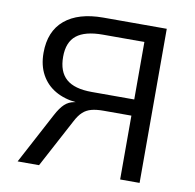

<svg xmlns="http://www.w3.org/2000/svg" viewBox="-79 -785 877 865"><g transform="rotate(10 359.5 -352.5)"><path d="M57 0 181 -233Q200 -269 218.5 -286Q237 -303 261 -307L273 -309L271 -308Q216 -313 174.5 -337Q133 -361 110 -403Q87 -445 87 -502Q87 -601 149 -653Q211 -705 325 -705H615V0H526V-292H398Q366 -292 343.5 -286Q321 -280 304.5 -265Q288 -250 273 -221L155 0ZM332 -366H526V-629H336Q255 -629 216 -598Q177 -567 177 -500Q177 -432 214.5 -399Q252 -366 332 -366Z"/></g></svg>

Font: Nunito Sans 8pt
Style: Regular
Weight: 400
Version: Version 3.101;gftools[0.9.27]